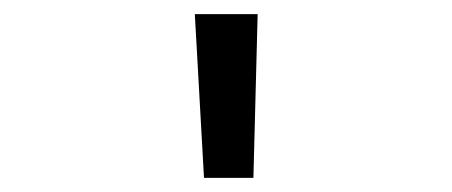

<svg xmlns="http://www.w3.org/2000/svg" viewBox="-20 -690 640 272"><path d="M256 -670 269 -438H339L345 -670Z"/></svg>

Font: LT Wave Mono
Style: Regular
Weight: 400
Designer: Daniel Lyons
Version: Version 2.5 (Glyphs App)